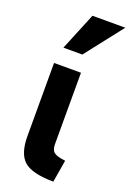

<svg xmlns="http://www.w3.org/2000/svg" viewBox="-162 -887 660 972"><g transform="rotate(20 168.0 -401.5)"><path d="M280 -93 260 27Q145 26 101.5 -12Q58 -50 58 -145V-173V-539H203V-155Q203 -123 219 -110.5Q235 -98 280 -93ZM178 -628H76L159 -830H336Z"/></g></svg>

Font: Repo
Style: Bold
Weight: 700
Designer: Stefan Peev
Foundry: Context Ltd
Version: Version 001.000